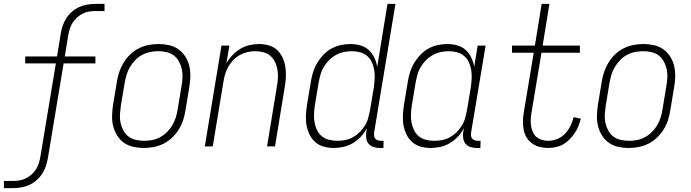

<svg xmlns="http://www.w3.org/2000/svg" viewBox="-43 -755 3563 990"><path d="M-23 215V178H23Q40 178 56.5 175.5Q73 173 89.5 165Q106 157 119.5 145Q133 133 142.5 118Q152 103 157 87Q162 71 165 54L245 -428H87V-464H251L270 -580Q273 -601 280 -621.5Q287 -642 299 -661Q311 -680 328.5 -695Q346 -710 366 -719Q386 -728 407.5 -731.5Q429 -735 450 -735H496V-698H450Q433 -698 416.5 -695.5Q400 -693 384 -685Q368 -677 354.5 -665Q341 -653 331.5 -638Q322 -623 317 -607Q312 -591 309 -574L291 -464H449V-428H285L204 60Q200 81 193.5 101.5Q187 122 174.5 141Q162 160 144.5 175Q127 190 107 199Q87 208 65.5 211.5Q44 215 23 215Z M699 8Q671 8 644 2Q617 -4 596 -19Q575 -34 561 -56.5Q547 -79 540.5 -105Q534 -131 535 -159Q536 -187 540 -215L560 -335Q564 -361 572.5 -385.5Q581 -410 595 -433Q609 -456 629 -475Q649 -494 673 -506Q697 -518 723 -523Q749 -528 774 -528Q802 -528 829 -522Q856 -516 877 -501Q898 -486 912.5 -463.5Q927 -441 933 -415Q939 -389 938.5 -361Q938 -333 933 -305L913 -185Q909 -159 901 -134.5Q893 -110 878.5 -87Q864 -64 844 -45Q824 -26 800 -14Q776 -2 750 3Q724 8 699 8ZM701 -29Q721 -29 742 -33Q763 -37 782.5 -47.5Q802 -58 818.5 -74.5Q835 -91 846 -110Q857 -129 863.5 -149.5Q870 -170 873 -191L893 -311Q897 -333 898 -355Q899 -377 894.5 -398Q890 -419 880 -437.5Q870 -456 854 -468.5Q838 -481 817 -486Q796 -491 773 -491Q753 -491 732 -487Q711 -483 691 -472.5Q671 -462 655 -445.5Q639 -429 627.5 -410Q616 -391 610 -370.5Q604 -350 600 -329L580 -209Q577 -187 575.5 -165Q574 -143 578.5 -122Q583 -101 593 -82.5Q603 -64 619 -51.5Q635 -39 656.5 -34Q678 -29 701 -29Z M1013 0 1099 -520H1140L1124 -427Q1136 -450 1154.5 -469.5Q1173 -489 1195 -502.5Q1217 -516 1242 -522Q1267 -528 1292 -528Q1318 -528 1343 -521Q1368 -514 1386 -497Q1404 -480 1414.5 -457Q1425 -434 1428.5 -409Q1432 -384 1431 -357.5Q1430 -331 1425 -305L1375 0H1334L1385 -311Q1389 -332 1390 -354Q1391 -376 1387.5 -396.5Q1384 -417 1375 -435.5Q1366 -454 1351 -467Q1336 -480 1315.5 -485.5Q1295 -491 1273 -491Q1253 -491 1233 -486.5Q1213 -482 1194 -471.5Q1175 -461 1160 -445.5Q1145 -430 1134.5 -411.5Q1124 -393 1118 -373Q1112 -353 1109 -333L1054 0Z M1678 8Q1651 8 1626 1Q1601 -6 1582.5 -22.5Q1564 -39 1553 -61.5Q1542 -84 1537.5 -109.5Q1533 -135 1534.5 -162Q1536 -189 1540 -215L1560 -335Q1564 -360 1571.5 -384Q1579 -408 1592.5 -430.5Q1606 -453 1624.5 -472.5Q1643 -492 1666 -504.5Q1689 -517 1714 -522.5Q1739 -528 1763 -528Q1790 -528 1815 -521Q1840 -514 1858 -497.5Q1876 -481 1887 -458Q1898 -435 1902 -410L1955 -735H1996L1886 -71Q1885 -62 1886 -54Q1887 -46 1892 -40Q1897 -34 1905.5 -31.5Q1914 -29 1922 -29H1935L1934 8H1915Q1899 8 1884 3.5Q1869 -1 1859 -12Q1849 -23 1846 -39Q1843 -55 1845 -71L1849 -94Q1837 -71 1818.5 -51Q1800 -31 1776.5 -17Q1753 -3 1727.5 2.5Q1702 8 1678 8ZM1697 -29Q1717 -29 1737.5 -33Q1758 -37 1777 -47.5Q1796 -58 1811.5 -73.5Q1827 -89 1838.5 -107.5Q1850 -126 1855.5 -146.5Q1861 -167 1865 -187L1885 -307Q1888 -329 1889 -351Q1890 -373 1886.5 -394Q1883 -415 1874.5 -434Q1866 -453 1850 -466.5Q1834 -480 1813.5 -485.5Q1793 -491 1770 -491Q1750 -491 1729 -486.5Q1708 -482 1689 -471.5Q1670 -461 1654 -445Q1638 -429 1626.5 -410Q1615 -391 1609.5 -370.5Q1604 -350 1600 -329L1580 -209Q1577 -187 1576 -165.5Q1575 -144 1579 -123Q1583 -102 1592 -83.5Q1601 -65 1617 -52Q1633 -39 1654 -34Q1675 -29 1697 -29Z M2178 8Q2151 8 2126 1Q2101 -6 2082.5 -22.5Q2064 -39 2053 -61.5Q2042 -84 2037.5 -109.5Q2033 -135 2034.5 -162Q2036 -189 2040 -215L2060 -335Q2064 -360 2071.5 -384Q2079 -408 2092.5 -430.5Q2106 -453 2124.5 -472.5Q2143 -492 2166 -504.5Q2189 -517 2214 -522.5Q2239 -528 2263 -528Q2290 -528 2315 -521Q2340 -514 2358 -497.5Q2376 -481 2387 -458Q2398 -435 2402 -410L2420 -520H2461L2386 -71Q2385 -62 2386 -54Q2387 -46 2392 -40Q2397 -34 2405.5 -31.5Q2414 -29 2422 -29H2435L2434 8H2415Q2399 8 2384 3.5Q2369 -1 2359 -12Q2349 -23 2346 -39Q2343 -55 2345 -71L2349 -94Q2337 -71 2318.5 -51Q2300 -31 2276.5 -17Q2253 -3 2227.5 2.5Q2202 8 2178 8ZM2197 -29Q2217 -29 2237.5 -33Q2258 -37 2277 -47.5Q2296 -58 2311.5 -73.5Q2327 -89 2338.5 -107.5Q2350 -126 2355.5 -146.5Q2361 -167 2365 -187L2385 -307Q2388 -329 2389 -351Q2390 -373 2386.5 -394Q2383 -415 2374.5 -434Q2366 -453 2350 -466.5Q2334 -480 2313.5 -485.5Q2293 -491 2270 -491Q2250 -491 2229 -486.5Q2208 -482 2189 -471.5Q2170 -461 2154 -445Q2138 -429 2126.5 -410Q2115 -391 2109.5 -370.5Q2104 -350 2100 -329L2080 -209Q2077 -187 2076 -165.5Q2075 -144 2079 -123Q2083 -102 2092 -83.5Q2101 -65 2117 -52Q2133 -39 2154 -34Q2175 -29 2197 -29Z M2784 8Q2761 8 2739.5 2.5Q2718 -3 2700.5 -15.5Q2683 -28 2672 -46.5Q2661 -65 2657 -86.5Q2653 -108 2653.5 -131Q2654 -154 2658 -177L2709 -483H2597V-520H2715L2750 -735H2790L2755 -520H2947V-483H2749L2697 -171Q2694 -154 2693.5 -137Q2693 -120 2695.5 -104Q2698 -88 2705 -73Q2712 -58 2724 -48Q2736 -38 2752 -33.5Q2768 -29 2785 -29Q2808 -29 2831 -38.5Q2854 -48 2871 -66Q2888 -84 2898.5 -106Q2909 -128 2915 -151L2952 -143Q2947 -124 2939.5 -105Q2932 -86 2920.5 -69Q2909 -52 2894 -36.5Q2879 -21 2861.5 -11Q2844 -1 2823.5 3.5Q2803 8 2784 8Z M3199 8Q3171 8 3144 2Q3117 -4 3096 -19Q3075 -34 3061 -56.5Q3047 -79 3040.5 -105Q3034 -131 3035 -159Q3036 -187 3040 -215L3060 -335Q3064 -361 3072.5 -385.5Q3081 -410 3095 -433Q3109 -456 3129 -475Q3149 -494 3173 -506Q3197 -518 3223 -523Q3249 -528 3274 -528Q3302 -528 3329 -522Q3356 -516 3377 -501Q3398 -486 3412.5 -463.5Q3427 -441 3433 -415Q3439 -389 3438.5 -361Q3438 -333 3433 -305L3413 -185Q3409 -159 3401 -134.5Q3393 -110 3378.5 -87Q3364 -64 3344 -45Q3324 -26 3300 -14Q3276 -2 3250 3Q3224 8 3199 8ZM3201 -29Q3221 -29 3242 -33Q3263 -37 3282.5 -47.5Q3302 -58 3318.5 -74.5Q3335 -91 3346 -110Q3357 -129 3363.5 -149.5Q3370 -170 3373 -191L3393 -311Q3397 -333 3398 -355Q3399 -377 3394.5 -398Q3390 -419 3380 -437.5Q3370 -456 3354 -468.5Q3338 -481 3317 -486Q3296 -491 3273 -491Q3253 -491 3232 -487Q3211 -483 3191 -472.5Q3171 -462 3155 -445.5Q3139 -429 3127.5 -410Q3116 -391 3110 -370.5Q3104 -350 3100 -329L3080 -209Q3077 -187 3075.5 -165Q3074 -143 3078.5 -122Q3083 -101 3093 -82.5Q3103 -64 3119 -51.5Q3135 -39 3156.5 -34Q3178 -29 3201 -29Z"/></svg>

Font: Iosevka Curly Extralight
Style: Italic
Weight: 200
Italic angle: -9°
Monospace: yes
Designer: Belleve Invis
Foundry: Belleve Invis
Version: Version 22.1.2; ttfautohint (v1.8.4)